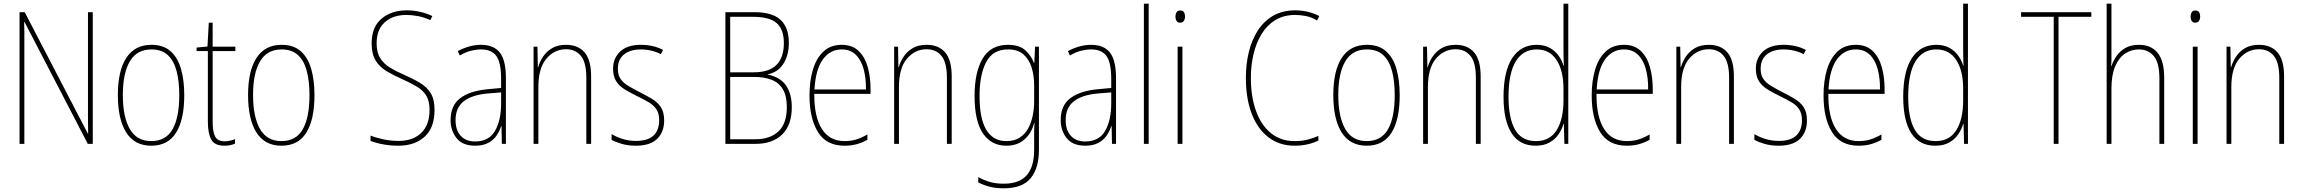

<svg xmlns="http://www.w3.org/2000/svg" viewBox="-20 -780 12478 1041"><path d="M483 0H456L113 -661H111Q112 -633 112 -603.5Q112 -574 112 -533V0H86V-714H114L456 -56H458Q457 -91 457 -128Q457 -165 457 -191V-714H483Z M979 -264Q979 -132 935 -61Q891 10 800 10Q710 10 664.5 -61.5Q619 -133 619 -265Q619 -396 665 -466.5Q711 -537 801 -537Q865 -537 904 -503Q943 -469 961 -407.5Q979 -346 979 -264ZM646 -265Q646 -147 683.5 -81Q721 -15 800 -15Q879 -15 915.5 -79Q952 -143 952 -265Q952 -339 937.5 -394.5Q923 -450 890 -481Q857 -512 801 -512Q722 -512 684 -447.5Q646 -383 646 -265Z M1198 -14Q1214 -14 1229 -17.5Q1244 -21 1254 -26V-1Q1242 4 1228.5 7Q1215 10 1197 10Q1143 10 1125 -24Q1107 -58 1107 -121V-503H1046V-522L1105 -528L1112 -657H1133V-527H1256V-503H1133V-120Q1133 -67 1146 -40.5Q1159 -14 1198 -14Z M1685 -264Q1685 -132 1641 -61Q1597 10 1506 10Q1416 10 1370.5 -61.5Q1325 -133 1325 -265Q1325 -396 1371 -466.5Q1417 -537 1507 -537Q1571 -537 1610 -503Q1649 -469 1667 -407.5Q1685 -346 1685 -264ZM1352 -265Q1352 -147 1389.5 -81Q1427 -15 1506 -15Q1585 -15 1621.5 -79Q1658 -143 1658 -265Q1658 -339 1643.5 -394.5Q1629 -450 1596 -481Q1563 -512 1507 -512Q1428 -512 1390 -447.5Q1352 -383 1352 -265Z M2336 -183Q2336 -88 2282.5 -39Q2229 10 2140 10Q2098 10 2059 3Q2020 -4 1989 -16V-45Q2019 -33 2059 -24.5Q2099 -16 2141 -16Q2219 -16 2264 -59.5Q2309 -103 2309 -184Q2309 -232 2291.5 -261Q2274 -290 2240 -310.5Q2206 -331 2156 -353Q2111 -373 2074.5 -395Q2038 -417 2016.5 -452Q1995 -487 1995 -545Q1995 -634 2049 -679Q2103 -724 2185 -724Q2223 -724 2259 -715.5Q2295 -707 2324 -693L2313 -671Q2278 -687 2244.5 -693Q2211 -699 2184 -699Q2111 -699 2066.5 -659.5Q2022 -620 2022 -545Q2022 -495 2042 -464Q2062 -433 2095 -413Q2128 -393 2168 -376Q2220 -353 2257.5 -330.5Q2295 -308 2315.5 -274.5Q2336 -241 2336 -183Z M2588 -537Q2657 -537 2690 -495Q2723 -453 2723 -355V0H2701L2699 -96H2697Q2689 -70 2672.5 -45.5Q2656 -21 2627.5 -5.5Q2599 10 2556 10Q2488 10 2455.5 -31Q2423 -72 2423 -129Q2423 -208 2475 -247.5Q2527 -287 2622 -296L2697 -303V-351Q2697 -441 2671 -476.5Q2645 -512 2588 -512Q2563 -512 2534 -505Q2505 -498 2473 -479L2462 -503Q2492 -519 2524 -528Q2556 -537 2588 -537ZM2622 -273Q2538 -265 2494 -230.5Q2450 -196 2450 -129Q2450 -74 2478 -43.5Q2506 -13 2556 -13Q2631 -13 2664 -70.5Q2697 -128 2697 -220V-279Z M3049 -537Q3114 -537 3149.5 -496Q3185 -455 3185 -365V0H3159V-358Q3159 -441 3129.5 -477Q3100 -513 3049 -513Q2986 -513 2942.5 -462Q2899 -411 2899 -308V0H2873V-527H2894L2896 -416H2898Q2906 -445 2924.5 -473Q2943 -501 2973.5 -519Q3004 -537 3049 -537Z M3581 -127Q3581 -64 3543 -27Q3505 10 3428 10Q3385 10 3351 0Q3317 -10 3296 -22V-53Q3324 -36 3358 -26Q3392 -16 3428 -16Q3493 -16 3523.5 -45.5Q3554 -75 3554 -128Q3554 -164 3539.5 -186.5Q3525 -209 3499 -224.5Q3473 -240 3438 -257Q3401 -275 3370 -293.5Q3339 -312 3321.5 -338.5Q3304 -365 3304 -408Q3304 -464 3342.5 -500.5Q3381 -537 3455 -537Q3490 -537 3521 -529.5Q3552 -522 3575 -509L3563 -486Q3542 -498 3513 -505Q3484 -512 3454 -512Q3398 -512 3364 -485.5Q3330 -459 3330 -407Q3330 -374 3344 -353Q3358 -332 3384 -316Q3410 -300 3445 -282Q3481 -264 3512.5 -245.5Q3544 -227 3562.5 -200Q3581 -173 3581 -127Z M4070 -714Q4167 -714 4212 -672.5Q4257 -631 4257 -547Q4257 -481 4227.5 -434.5Q4198 -388 4142 -377V-376Q4212 -361 4242.5 -315.5Q4273 -270 4273 -199Q4273 -101 4220.5 -50.5Q4168 0 4077 0H3913V-714ZM4068 -388Q4230 -388 4230 -547Q4230 -620 4191.5 -654.5Q4153 -689 4059 -689H3939V-388ZM3939 -363V-25H4075Q4155 -25 4200.5 -67.5Q4246 -110 4246 -199Q4246 -261 4224 -297Q4202 -333 4162 -348Q4122 -363 4069 -363Z M4544 -537Q4601 -537 4635.5 -503.5Q4670 -470 4685 -415.5Q4700 -361 4700 -298V-271H4395Q4394 -147 4436 -81Q4478 -15 4559 -15Q4593 -15 4621.5 -23.5Q4650 -32 4683 -51V-22Q4656 -7 4626 1.5Q4596 10 4559 10Q4460 10 4414.5 -64.5Q4369 -139 4369 -262Q4369 -342 4388 -404Q4407 -466 4445.5 -501.5Q4484 -537 4544 -537ZM4544 -512Q4481 -512 4441.5 -458Q4402 -404 4396 -295H4675Q4676 -356 4662.5 -405.5Q4649 -455 4619.5 -483.5Q4590 -512 4544 -512Z M5004 -537Q5069 -537 5104.5 -496Q5140 -455 5140 -365V0H5114V-358Q5114 -441 5084.5 -477Q5055 -513 5004 -513Q4941 -513 4897.5 -462Q4854 -411 4854 -308V0H4828V-527H4849L4851 -416H4853Q4861 -445 4879.5 -473Q4898 -501 4928.5 -519Q4959 -537 5004 -537Z M5445 -537Q5507 -537 5539 -507.5Q5571 -478 5586 -439H5588L5592 -527H5613V32Q5613 132 5568 186.5Q5523 241 5422 241Q5380 241 5346.5 232.5Q5313 224 5284 209V180Q5314 197 5347 206.5Q5380 216 5422 216Q5507 216 5547 170Q5587 124 5587 32V-14Q5587 -39 5587 -61Q5587 -83 5589 -113H5587Q5573 -58 5534.5 -24Q5496 10 5436 10Q5355 10 5309.5 -56.5Q5264 -123 5264 -260Q5264 -389 5308 -463Q5352 -537 5445 -537ZM5445 -512Q5363 -512 5327 -443.5Q5291 -375 5291 -260Q5291 -136 5328 -75.5Q5365 -15 5436 -15Q5480 -15 5509 -34Q5538 -53 5555 -84.5Q5572 -116 5579.5 -154Q5587 -192 5587 -229V-317Q5587 -371 5573 -415Q5559 -459 5528.5 -485.5Q5498 -512 5445 -512Z M5896 -537Q5965 -537 5998 -495Q6031 -453 6031 -355V0H6009L6007 -96H6005Q5997 -70 5980.5 -45.5Q5964 -21 5935.5 -5.5Q5907 10 5864 10Q5796 10 5763.5 -31Q5731 -72 5731 -129Q5731 -208 5783 -247.5Q5835 -287 5930 -296L6005 -303V-351Q6005 -441 5979 -476.5Q5953 -512 5896 -512Q5871 -512 5842 -505Q5813 -498 5781 -479L5770 -503Q5800 -519 5832 -528Q5864 -537 5896 -537ZM5930 -273Q5846 -265 5802 -230.5Q5758 -196 5758 -129Q5758 -74 5786 -43.5Q5814 -13 5864 -13Q5939 -13 5972 -70.5Q6005 -128 6005 -220V-279Z M6208 0H6182V-760H6208Z M6379 -723Q6395 -723 6400 -713Q6405 -703 6405 -691Q6405 -676 6398.5 -666.5Q6392 -657 6378 -657Q6365 -657 6359 -667Q6353 -677 6353 -690Q6353 -702 6358.5 -712.5Q6364 -723 6379 -723ZM6391 -527V0H6365V-527Z M7003 -699Q6941 -699 6895.5 -671.5Q6850 -644 6820.5 -596Q6791 -548 6776.5 -486.5Q6762 -425 6762 -358Q6762 -256 6790 -178.5Q6818 -101 6871 -58Q6924 -15 6999 -15Q7041 -15 7073.5 -24Q7106 -33 7128 -43V-18Q7105 -6 7071.5 2Q7038 10 6999 10Q6917 10 6857.5 -35.5Q6798 -81 6766.5 -163.5Q6735 -246 6735 -359Q6735 -432 6751 -498Q6767 -564 6800 -615Q6833 -666 6883.5 -695Q6934 -724 7003 -724Q7072 -724 7133 -693L7121 -669Q7091 -687 7060.5 -693Q7030 -699 7003 -699Z M7569 -264Q7569 -132 7525 -61Q7481 10 7390 10Q7300 10 7254.5 -61.5Q7209 -133 7209 -265Q7209 -396 7255 -466.5Q7301 -537 7391 -537Q7455 -537 7494 -503Q7533 -469 7551 -407.5Q7569 -346 7569 -264ZM7236 -265Q7236 -147 7273.5 -81Q7311 -15 7390 -15Q7469 -15 7505.5 -79Q7542 -143 7542 -265Q7542 -339 7527.5 -394.5Q7513 -450 7480 -481Q7447 -512 7391 -512Q7312 -512 7274 -447.5Q7236 -383 7236 -265Z M7872 -537Q7937 -537 7972.5 -496Q8008 -455 8008 -365V0H7982V-358Q7982 -441 7952.5 -477Q7923 -513 7872 -513Q7809 -513 7765.5 -462Q7722 -411 7722 -308V0H7696V-527H7717L7719 -416H7721Q7729 -445 7747.5 -473Q7766 -501 7796.5 -519Q7827 -537 7872 -537Z M8306 10Q8219 10 8175.5 -58Q8132 -126 8132 -255Q8132 -393 8179 -465Q8226 -537 8312 -537Q8353 -537 8382.5 -520.5Q8412 -504 8430.5 -478Q8449 -452 8457 -424H8459Q8457 -472 8457 -512V-760H8483V0H8462L8459 -108H8457Q8449 -79 8430.5 -52Q8412 -25 8381.5 -7.5Q8351 10 8306 10ZM8308 -15Q8383 -15 8420 -74.5Q8457 -134 8457 -235V-299Q8457 -397 8419.5 -454.5Q8382 -512 8312 -512Q8238 -512 8198.5 -447.5Q8159 -383 8159 -255Q8159 -139 8194.5 -77Q8230 -15 8308 -15Z M8785 -537Q8842 -537 8876.5 -503.5Q8911 -470 8926 -415.5Q8941 -361 8941 -298V-271H8636Q8635 -147 8677 -81Q8719 -15 8800 -15Q8834 -15 8862.5 -23.5Q8891 -32 8924 -51V-22Q8897 -7 8867 1.5Q8837 10 8800 10Q8701 10 8655.5 -64.5Q8610 -139 8610 -262Q8610 -342 8629 -404Q8648 -466 8686.5 -501.5Q8725 -537 8785 -537ZM8785 -512Q8722 -512 8682.5 -458Q8643 -404 8637 -295H8916Q8917 -356 8903.5 -405.5Q8890 -455 8860.5 -483.5Q8831 -512 8785 -512Z M9245 -537Q9310 -537 9345.5 -496Q9381 -455 9381 -365V0H9355V-358Q9355 -441 9325.5 -477Q9296 -513 9245 -513Q9182 -513 9138.5 -462Q9095 -411 9095 -308V0H9069V-527H9090L9092 -416H9094Q9102 -445 9120.5 -473Q9139 -501 9169.5 -519Q9200 -537 9245 -537Z M9777 -127Q9777 -64 9739 -27Q9701 10 9624 10Q9581 10 9547 0Q9513 -10 9492 -22V-53Q9520 -36 9554 -26Q9588 -16 9624 -16Q9689 -16 9719.5 -45.5Q9750 -75 9750 -128Q9750 -164 9735.5 -186.5Q9721 -209 9695 -224.5Q9669 -240 9634 -257Q9597 -275 9566 -293.5Q9535 -312 9517.5 -338.5Q9500 -365 9500 -408Q9500 -464 9538.5 -500.5Q9577 -537 9651 -537Q9686 -537 9717 -529.5Q9748 -522 9771 -509L9759 -486Q9738 -498 9709 -505Q9680 -512 9650 -512Q9594 -512 9560 -485.5Q9526 -459 9526 -407Q9526 -374 9540 -353Q9554 -332 9580 -316Q9606 -300 9641 -282Q9677 -264 9708.5 -245.5Q9740 -227 9758.5 -200Q9777 -173 9777 -127Z M10042 -537Q10099 -537 10133.5 -503.5Q10168 -470 10183 -415.5Q10198 -361 10198 -298V-271H9893Q9892 -147 9934 -81Q9976 -15 10057 -15Q10091 -15 10119.5 -23.5Q10148 -32 10181 -51V-22Q10154 -7 10124 1.5Q10094 10 10057 10Q9958 10 9912.5 -64.5Q9867 -139 9867 -262Q9867 -342 9886 -404Q9905 -466 9943.5 -501.5Q9982 -537 10042 -537ZM10042 -512Q9979 -512 9939.5 -458Q9900 -404 9894 -295H10173Q10174 -356 10160.5 -405.5Q10147 -455 10117.5 -483.5Q10088 -512 10042 -512Z M10473 10Q10386 10 10342.5 -58Q10299 -126 10299 -255Q10299 -393 10346 -465Q10393 -537 10479 -537Q10520 -537 10549.5 -520.5Q10579 -504 10597.5 -478Q10616 -452 10624 -424H10626Q10624 -472 10624 -512V-760H10650V0H10629L10626 -108H10624Q10616 -79 10597.5 -52Q10579 -25 10548.5 -7.5Q10518 10 10473 10ZM10475 -15Q10550 -15 10587 -74.5Q10624 -134 10624 -235V-299Q10624 -397 10586.5 -454.5Q10549 -512 10479 -512Q10405 -512 10365.5 -447.5Q10326 -383 10326 -255Q10326 -139 10361.5 -77Q10397 -15 10475 -15Z M11141 0H11115V-689H10938V-714H11319V-689H11141Z M11428 -493Q11428 -470 11428 -455Q11428 -440 11426 -422H11428Q11437 -449 11455 -475.5Q11473 -502 11503 -519.5Q11533 -537 11577 -537Q11643 -537 11678.5 -493.5Q11714 -450 11714 -359V0H11688V-355Q11688 -440 11657.5 -476Q11627 -512 11577 -512Q11536 -512 11502 -489.5Q11468 -467 11448 -420Q11428 -373 11428 -299V0H11402V-760H11428Z M11883 -723Q11899 -723 11904 -713Q11909 -703 11909 -691Q11909 -676 11902.5 -666.5Q11896 -657 11882 -657Q11869 -657 11863 -667Q11857 -677 11857 -690Q11857 -702 11862.5 -712.5Q11868 -723 11883 -723ZM11895 -527V0H11869V-527Z M12228 -537Q12293 -537 12328.5 -496Q12364 -455 12364 -365V0H12338V-358Q12338 -441 12308.5 -477Q12279 -513 12228 -513Q12165 -513 12121.5 -462Q12078 -411 12078 -308V0H12052V-527H12073L12075 -416H12077Q12085 -445 12103.5 -473Q12122 -501 12152.5 -519Q12183 -537 12228 -537Z"/></svg>

Font: Noto Sans Bengali Condensed Thin
Style: Regular
Weight: 100
Width: 3
Designer: Joana Ranito - Universal Thirst; Jelle Bosma - Monotype Design Team
Foundry: Universal Thirst ehf.
Version: Version 3.000; ttfautohint (v1.8.4.7-5d5b)